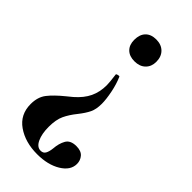

<svg xmlns="http://www.w3.org/2000/svg" viewBox="-205 -412 738 738"><g transform="rotate(45 163.5 -43.0)"><path d="M190 215Q192 187 203.5 166.5Q215 146 247 146Q273 146 285 160Q297 174 297 193Q297 228 258.5 251.5Q220 275 162 275Q97 275 52.5 244Q8 213 8 156Q8 118 27 93.5Q46 69 83 39L105 21Q136 -6 150 -35.5Q164 -65 164 -102Q164 -117 159 -155Q158 -158 166 -160Q174 -162 175 -159Q187 -132 194 -97Q201 -62 201 -38Q201 -8 191.5 11.5Q182 31 163 55Q142 81 130.5 105.5Q119 130 119 169Q119 207 130.5 231.5Q142 256 162 256Q176 256 182 245Q188 234 190 215ZM235 -300Q235 -274 218.5 -258Q202 -242 174 -242Q146 -242 130.5 -257.5Q115 -273 115 -300Q115 -329 130.5 -345Q146 -361 174 -361Q202 -361 218.5 -344.5Q235 -328 235 -300Z"/></g></svg>

Font: Cormorant SC
Style: Bold
Weight: 700
Designer: Christian Thalmann (Catharsis Fonts)
Foundry: Catharsis Fonts
Version: Version 4.000